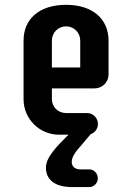

<svg xmlns="http://www.w3.org/2000/svg" viewBox="-20 -550 540 784"><path d="M295.9 62C309.1 45.9 328.6 24.4 350.1 -2C367.2 -7.8 379.9 -24.4 379.9 -43.9C379.9 -67.9 360.4 -88.4 335.9 -88.4H249.5C216.8 -88.4 191.9 -113.3 191.9 -145.5V-189H365.2C397.9 -189 423.3 -213.9 423.3 -246.6V-383.3C423.3 -471.7 359.4 -530.3 250 -530.3C139.2 -530.3 76.2 -471.7 76.2 -384.3V-144.5C76.2 -64.9 141.1 0 220.7 0H259.8C210 48.8 167.5 93.3 167.5 134.3C167.5 182.1 201.7 213.9 274.9 213.9H344.2C363.8 213.9 379.4 197.3 379.4 178.2C379.4 157.7 363.3 141.6 344.2 141.6H308.6C284.2 141.6 272.9 128.4 272.9 110.8C272.9 94.2 285.2 74.7 295.9 62ZM307.6 -384.3V-274.4H191.9V-384.3C191.9 -416.5 217.3 -442.4 250 -442.4C282.2 -442.4 307.6 -416.5 307.6 -384.3Z"/></svg>

Font: Supermercado One
Style: Regular
Weight: 400
Designer: James Grieshaber
Foundry: James Grieshaber
Version: Version 1.002